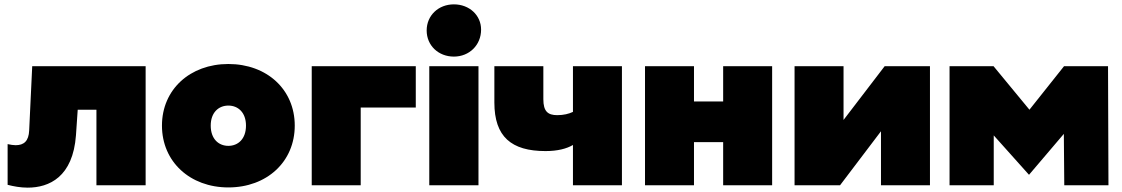

<svg xmlns="http://www.w3.org/2000/svg" viewBox="-20 -851 5152 882"><path d="M423 0H649V-547H128L114 -252C112 -203 90 -184 52 -184C41 -184 29 -186 15 -189V-2C42 5 74 11 107 11C206 11 315 -38 329 -230L337 -347H423Z M1029 10C1206 10 1334 -108 1334 -274C1334 -440 1206 -557 1029 -557C853 -557 724 -440 724 -274C724 -108 853 10 1029 10ZM1029 -181C984 -181 948 -213 948 -274C948 -334 984 -366 1029 -366C1074 -366 1110 -334 1110 -274C1110 -213 1074 -181 1029 -181Z M1412 0H1637V-357H1890V-547H1412Z M1952 0H2178V-547H1952ZM2065 -591C2136 -591 2190 -644 2190 -715C2190 -781 2136 -831 2065 -831C1994 -831 1940 -780 1940 -711C1940 -642 1994 -591 2065 -591Z M2612 0H2837V-547H2612V-337C2593 -328 2569 -322 2540 -322C2497 -322 2476 -339 2476 -395V-547H2251V-380C2251 -223 2329 -157 2486 -157C2542 -157 2583 -168 2612 -185Z M2943 0H3168V-198H3302V0H3527V-547H3302V-385H3168V-547H2943Z M3630 0H3839L4027 -248V0H4252V-547H4044L3855 -300V-547H3630Z M4342 0H4545V-229L4707 -48L4867 -236L4869 0H5072L5070 -547H4868L4709 -347L4544 -547H4342Z"/></svg>

Font: Chess Sans Black
Style: Regular
Weight: 900
Designer: Wolf Bōese
Foundry: Wolf Bōese
Version: Version 7.223;Glyphs 3.3 (3306)